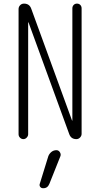

<svg xmlns="http://www.w3.org/2000/svg" viewBox="-20 -750 540 1035"><path d="M80.1 -26.4V-701.2Q80.1 -712.9 88.4 -721.7Q96.7 -730.5 109.4 -730.5Q138.7 -730.5 148.4 -703.1L368.2 -100.6Q368.2 -99.6 369.1 -99.6Q370.1 -99.6 370.1 -100.6V-705.1Q370.1 -715.8 377 -723.1Q383.8 -730.5 395 -730.5Q406.2 -730.5 413.1 -723.1Q419.9 -715.8 419.9 -705.1V-28.3Q419.9 -17.6 411.6 -8.8Q403.3 0 391.6 0Q363.3 0 353.5 -26.4L133.8 -628.9Q133.8 -629.9 132.8 -629.9Q131.8 -629.9 131.8 -628.9V-26.4Q131.8 -16.6 124 -8.3Q116.2 0 106 0Q95.7 0 87.9 -7.8Q80.1 -15.6 80.1 -26.4ZM240.2 92.8Q245.1 79.1 256.8 69.3Q268.6 59.6 284.2 59.6Q295.9 59.6 302.7 70.3Q309.6 81.1 305.7 91.8L246.1 241.2Q236.3 265.6 211.9 264.6Q202.1 264.6 196.8 257.3Q191.4 250 194.3 241.2Z"/></svg>

Font: Rounded-L Mgen+ 1mn light
Style: Regular
Weight: 200
Designer: [Source Han Sans]
Ryoko NISHIZUKA  (kana & ideographs); Paul D. Hunt (Latin, Greek & Cyrillic); Wenlong ZHANG  (bopomofo
Version: Version 1.059.20150602